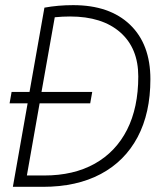

<svg xmlns="http://www.w3.org/2000/svg" viewBox="-20 -723 626 743"><path d="M17.1 -323.2 24.9 -367.2H94.2L151.9 -693.4Q204.6 -703.1 263.2 -703.1Q404.3 -703.1 483.2 -627.4Q562 -551.8 562 -416.5Q562 -285.6 512.5 -192.4Q462.9 -99.1 369.9 -49.6Q276.9 0 146 0H29.8L86.9 -323.2ZM84 -43.9H150.9Q265.1 -43.9 346.7 -89.6Q428.2 -135.3 471.7 -220.9Q515.1 -306.6 515.1 -427.2Q515.1 -536.6 445.3 -597.9Q375.5 -659.2 251 -659.2Q221.7 -659.2 191.9 -656.2L140.6 -367.2H336.9L329.1 -323.2H133.3Z"/></svg>

Font: Cascadia Mono NF ExtraLight
Style: Italic
Weight: 200
Italic angle: -10°
Monospace: yes
Designer: Aaron Bell
Foundry: Saja Typeworks
Version: Version 2404.023; ttfautohint (v1.8.4)